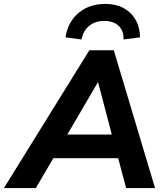

<svg xmlns="http://www.w3.org/2000/svg" viewBox="-69 -962 842 982"><path d="M-49 0 388 -705H513L724 0H576L527 -185L572 -153H166L221 -182L114 0ZM431 -540 259 -246 237 -274H541L511 -243L433 -540ZM348 -760 266 -771Q278 -850 333 -896Q388 -942 470 -942Q524 -942 563.5 -920.5Q603 -899 625 -860Q647 -821 647 -771L563 -760Q564 -805 537.5 -830Q511 -855 464 -855Q418 -855 387.5 -830Q357 -805 348 -760Z"/></svg>

Font: Nunito Sans 12pt ExtraBold
Style: Italic
Weight: 800
Italic angle: -9°
Designer: Vernon Adams
Foundry: Vernon Adams
Version: Version 3.101;gftools[0.9.27]